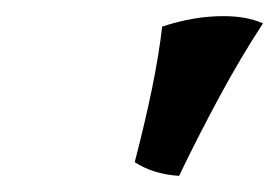

<svg xmlns="http://www.w3.org/2000/svg" viewBox="-20 -741 346 238"><path d="M202 -523Q170 -525 147 -540Q160 -590 168.5 -631.5Q177 -673 181 -708Q220 -721 257 -721Q286 -721 306 -712Q279 -671 252 -621Q225 -571 202 -523Z"/></svg>

Font: Vollkorn SemiBold
Style: Italic
Weight: 600
Italic angle: -11°
Designer: Friedrich Althausen
Foundry: Friedrich Althausen
Version: Version 5.000